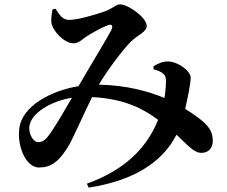

<svg xmlns="http://www.w3.org/2000/svg" viewBox="-20 -788 1040 878"><path d="M212 -181C190 -149 176 -138 154 -138C131 -138 108 -180 115 -215C126 -271 210 -325 309 -341C280 -290 236 -216 212 -181ZM682 -471C701 -466 714 -461 724 -453C737 -443 738 -435 739 -417C739 -398 737 -370 732 -340C655 -372 557 -398 432 -401C474 -471 541 -560 578 -597C609 -628 651 -642 651 -669C651 -708 566 -768 529 -768C510 -768 496 -749 457 -735C413 -720 335 -697 296 -697C266 -697 253 -719 234 -748L220 -745C217 -727 213 -705 215 -686C218 -650 272 -590 316 -590C339 -590 357 -608 372 -619C400 -637 444 -662 474 -673C491 -679 499 -671 489 -651C474 -619 390 -483 339 -394C217 -374 80 -305 68 -199C58 -116 100 -22 158 -22C213 -22 247 -48 287 -110C310 -144 360 -262 401 -344C552 -337 640 -287 703 -240C651 -110 548 -9 377 52L386 70C579 40 719 -38 787 -172C838 -125 866 -89 901 -89C938 -89 952 -116 953 -141C954 -182 937 -205 913 -228C893 -246 861 -269 827 -290C835 -323 840 -353 844 -372C847 -392 852 -415 852 -433C852 -462 797 -505 750 -507C726 -508 701 -497 682 -485Z"/></svg>

Font: Noto Serif CJK JP
Style: Bold
Weight: 700
Designer: Ryoko NISHIZUKA 西塚涼子 (kana & ideographs); Frank Grießhammer (Latin, Greek & Cyrillic); Wenlong ZHANG 张文龙 (bopomofo); San
Foundry: Adobe Systems Incorporated
Version: Version 1.000;PS 1;hotconv 16.6.53;makeotf.lib2.5.65590